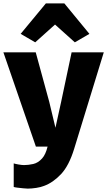

<svg xmlns="http://www.w3.org/2000/svg" viewBox="-22 -866 633 1134"><path d="M59 238V99Q67.5 102 87.5 105.5Q107.5 109 120 109Q146 109 174.5 102.5Q203 96 226.5 70Q247.5 47 259 0H190L-2 -557H189L269 -264L305.5 -111.5L339 -264L401 -557H591L416 13Q385.5 112.5 338.5 162.5Q291.5 212.5 238 232Q219.5 239.5 191.8 243.8Q164 248 142 248Q134.5 248 115.8 246.2Q97 244.5 79.5 242.2Q62 240 59 238ZM186 -616 100 -666 249 -846H358L506 -666L420 -616L303 -721Z"/></svg>

Font: Koeln Type Sans ExtraBold
Style: Regular
Weight: 800
Designer: Eben Sorkin
Foundry: Eben Sorkin
Version: Version 2.001